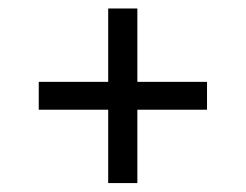

<svg xmlns="http://www.w3.org/2000/svg" viewBox="-20 -600 564 441"><path d="M228.5 -179.5V-348H69V-412H228.5V-580.5H295.5V-412H455.5V-348H295.5V-179.5Z"/></svg>

Font: Encode Sans SmCnd
Style: Regular
Weight: 400
Width: 4
Designer: Multiple Designers
Foundry: Impallari Type
Version: Version 3.002; ttfautohint (v1.8.3) -l 8 -r 50 -G 200 -x 14 